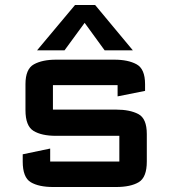

<svg xmlns="http://www.w3.org/2000/svg" viewBox="-20 -744 679 769"><path d="M71 -126 181 -149V-97Q181 -97 181 -97Q181 -97 181 -97H458Q458 -97 458 -97Q458 -97 458 -97V-200Q458 -200 458 -200Q458 -200 458 -200H204Q146.5 -200 114.2 -219.8Q82 -239.5 82 -303V-407Q82 -468 116 -486.5Q150 -505 204 -505H438Q493 -505 527 -486.5Q561 -468 561 -407V-380L451 -358V-403Q451 -403 451 -403Q451 -403 451 -403H192Q192 -403 192 -403Q192 -403 192 -403V-305Q192 -305 192 -305Q192 -305 192 -305H445Q500 -305 534 -287.2Q568 -269.5 568 -207V-97Q568 -33.5 535.5 -14.2Q503 5 445 5H193Q135.5 5 103.2 -14.2Q71 -33.5 71 -97ZM128.5 -542.5 280.5 -724H361L512 -542.5H399L319 -652.5L238.5 -542.5Z"/></svg>

Font: Science Gothic
Style: Regular
Weight: 400
Designer: Thomas Phinney, Vassil Kateliev, Brandon Buerkle
Foundry: Font Detective LLC
Version: Version 1.018